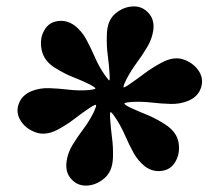

<svg xmlns="http://www.w3.org/2000/svg" viewBox="-20 -820 687 600"><path d="M386.5 -484Q412.5 -472 438.8 -461.5Q465 -451 495 -432Q532.5 -408 538 -374.5Q543.5 -341 528 -314.5Q514 -290 485.8 -286Q457.5 -282 433 -300Q411.5 -317 397.5 -342.2Q383.5 -367.5 371.5 -395.2Q359.5 -423 343.5 -448Q333.5 -463.5 327.8 -468.8Q322 -474 324.5 -445Q326.5 -416.5 330.2 -388.2Q334 -360 333 -327.5Q331.5 -283.5 305 -261.8Q278.5 -240 248 -240Q221 -240 202.2 -261Q183.5 -282 188 -315Q191.5 -342 206.5 -366.8Q221.5 -391.5 239.8 -415.8Q258 -440 271.5 -466.5Q282 -488.5 280.2 -491.8Q278.5 -495 259 -482Q235 -466 212.5 -448.5Q190 -431 161.5 -415.5Q122.5 -394.5 90.2 -406.8Q58 -419 43 -445.5Q29 -469.5 38.8 -496Q48.5 -522.5 78 -535Q104 -545.5 133.8 -544.5Q163.5 -543.5 194.8 -539.8Q226 -536 256.5 -538.5Q280.5 -541 278 -544.5Q275.5 -548 260 -556.5Q234 -569 207.8 -579.2Q181.5 -589.5 152 -608Q117.5 -629 110.2 -664Q103 -699 118.5 -725.5Q132.5 -750.5 160.8 -754.2Q189 -758 213.5 -740Q236 -722.5 250.2 -695.8Q264.5 -669 277.2 -639.8Q290 -610.5 307.5 -585.5Q315 -575 319.5 -569.8Q324 -564.5 322.5 -586Q321 -616.5 316.8 -646.8Q312.5 -677 314 -712.5Q315 -757 341.5 -778.5Q368 -800 399 -800Q425.5 -800 444.5 -779Q463.5 -758 459 -725Q455 -698 440.2 -673.2Q425.5 -648.5 407.5 -624Q389.5 -599.5 376 -574Q366 -554.5 365.8 -548.8Q365.5 -543 385 -557Q409 -573.5 432.2 -591Q455.5 -608.5 485.5 -624.5Q524.5 -645.5 556.2 -633.2Q588 -621 603.5 -594.5Q617 -570.5 607.5 -544Q598 -517.5 568.5 -505Q543 -494.5 513.8 -495.2Q484.5 -496 454 -499.5Q423.5 -503 394 -501.5Q369 -500 368.8 -496.5Q368.5 -493 386.5 -484Z"/></svg>

Font: Besley*
Style: Bold Italic
Weight: 700
Italic angle: -13°
Designer: Owen Earl
Foundry: indestructible type*
Version: Version 2.000; ttfautohint (v1.8.3)